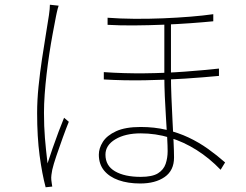

<svg xmlns="http://www.w3.org/2000/svg" viewBox="-20 -768 1040 812"><path d="M703 -676Q703 -641 703 -600Q703 -559 703 -519.5Q703 -480 703 -449Q703 -407 705 -357.5Q707 -308 709.5 -259Q712 -210 714 -169Q716 -128 716 -102Q716 -47 676.5 -19.5Q637 8 573 8Q521 8 481.5 -6Q442 -20 420 -47Q398 -74 398 -114Q398 -141 415 -168Q432 -195 471 -213Q510 -231 575 -231Q633 -231 683.5 -219Q734 -207 777.5 -186.5Q821 -166 859.5 -138.5Q898 -111 932 -81L913 -50Q866 -99 811.5 -133.5Q757 -168 697.5 -186Q638 -204 575 -204Q510 -204 468 -179Q426 -154 426 -114Q426 -67 466.5 -43.5Q507 -20 575 -20Q624 -20 648 -35Q672 -50 680.5 -75Q689 -100 689 -129Q689 -149 687 -186Q685 -223 682 -268.5Q679 -314 677 -360.5Q675 -407 675 -446Q675 -477 675 -518.5Q675 -560 675 -602.5Q675 -645 675 -676ZM419 -463Q505 -457 592.5 -458Q680 -459 761 -465Q842 -471 906 -478V-447Q844 -441 762 -435.5Q680 -430 591.5 -428.5Q503 -427 419 -432ZM435 -693Q487 -689 547.5 -688.5Q608 -688 669 -690.5Q730 -693 785 -697.5Q840 -702 882 -708V-678Q842 -674 787 -670Q732 -666 670.5 -663.5Q609 -661 548 -660.5Q487 -660 435 -663ZM228 -744Q226 -738 224 -731Q222 -724 220.5 -716.5Q219 -709 217 -700Q210 -664 202.5 -623.5Q195 -583 188.5 -540Q182 -497 177 -454Q172 -411 169 -369.5Q166 -328 166 -291Q166 -233 170 -184.5Q174 -136 181 -77Q190 -105 202.5 -141Q215 -177 228 -211.5Q241 -246 251 -270L271 -253Q260 -226 245.5 -186Q231 -146 218.5 -109Q206 -72 201 -50Q199 -40 197.5 -28.5Q196 -17 197 -7Q198 0 199 8Q200 16 201 21L173 24Q158 -32 147.5 -110.5Q137 -189 137 -290Q137 -344 143 -402.5Q149 -461 157.5 -517.5Q166 -574 174 -622.5Q182 -671 187 -704Q189 -718 190 -729Q191 -740 191 -748Z"/></svg>

Font: Noto Sans TC Thin
Style: Regular
Weight: 100
Designer: Ryoko NISHIZUKA 西塚涼子 (kana, bopomofo & ideographs); Paul D. Hunt (Latin, Greek & Cyrillic); Sandoll Communications 산돌커뮤니
Foundry: Adobe
Version: Version 2.004-H2;hotconv 1.0.118;makeotfexe 2.5.65603